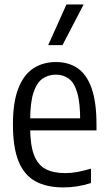

<svg xmlns="http://www.w3.org/2000/svg" viewBox="-20 -828 483 858"><path d="M263.2 9.5Q187.9 9.5 137.9 -18.1Q87.8 -45.7 62.8 -107.4Q37.8 -169.1 37.8 -272.1Q37.8 -371.7 62 -433.2Q86.1 -494.7 129.4 -522.8Q172.6 -550.8 230.1 -550.8Q286.6 -550.8 327.2 -522.9Q367.7 -495 389.5 -433.3Q411.2 -371.7 411.2 -270.5V-245.2H90.7V-299.1H351.3L338.4 -288.1Q338.4 -369.7 324.9 -414.6Q311.3 -459.4 286.9 -476.9Q262.5 -494.4 229.8 -494.4Q196.6 -494.4 170.7 -476.9Q144.7 -459.4 129.7 -414.6Q114.8 -369.7 114.8 -288.1V-259Q114.8 -181.1 131.6 -136.4Q148.4 -91.8 182.9 -73.1Q217.4 -54.4 271.1 -54.4Q296.6 -54.4 324.5 -59.3Q352.4 -64.3 386.5 -74.4V-10Q352.3 0.5 322.6 5Q292.9 9.5 263.2 9.5ZM195.3 -626.3 277 -808H353.7L259.3 -626.3Z"/></svg>

Font: Encode Sans Condensed Thin
Style: Regular
Weight: 100
Width: 3
Designer: Multiple Designers
Foundry: Impallari Type
Version: Version 3.002